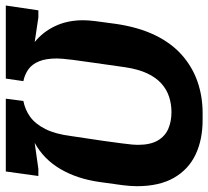

<svg xmlns="http://www.w3.org/2000/svg" viewBox="-78 -686 735 678"><g transform="rotate(90 290.0 -347.5)"><path d="M-29 0 -12 -115H13L100 -102Q64 -131 43.5 -174.5Q23 -218 23 -273Q23 -291 26 -315.5Q29 -340 36 -390Q48 -470 76 -527.5Q104 -585 146 -622Q188 -659 240 -677Q292 -695 351 -695H375Q445 -695 497.5 -670Q550 -645 579.5 -593.5Q609 -542 609 -463Q609 -441 605.5 -413Q602 -385 594 -330Q583 -252 548.5 -193Q514 -134 456 -102L548 -115H573L557 0H300L308 -62Q339 -68 364 -86Q389 -104 407 -139.5Q425 -175 432 -231Q443 -302 449 -345Q455 -388 458 -411.5Q461 -435 462 -446.5Q463 -458 463 -466Q463 -510 448 -536Q433 -562 407 -573.5Q381 -585 347 -585Q319 -585 293 -576.5Q267 -568 246 -549Q225 -530 210.5 -499Q196 -468 189 -422Q179 -350 172.5 -306Q166 -262 163 -237.5Q160 -213 159 -200.5Q158 -188 158 -180Q158 -142 168 -117.5Q178 -93 196 -80Q214 -67 238 -62L229 0Z"/></g></svg>

Font: Chivo Mono SemiBold
Style: Italic
Weight: 600
Italic angle: -8.05°
Monospace: yes
Version: Version 1.008